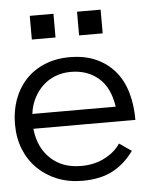

<svg xmlns="http://www.w3.org/2000/svg" viewBox="-51 -681 646 737"><g transform="rotate(-5 272.0 -313.0)"><path d="M66.9 -204.1Q74.2 -131.8 119.6 -88.9Q165 -45.9 237.8 -45.9Q289.1 -45.9 329.1 -66.9Q369.1 -87.9 389.2 -119.1L436 -86.9Q401.9 -39.1 354.5 -13.9Q307.1 11.2 237.8 11.2Q185.1 11.2 141.1 -6.3Q97.2 -23.9 65.2 -55.4Q33.2 -86.9 15.6 -130.4Q-2 -173.8 -2 -227.1Q-2 -278.8 13.9 -322.5Q29.8 -366.2 59.8 -398.2Q89.8 -430.2 132.8 -448Q175.8 -465.8 229 -465.8Q287.1 -465.8 330.6 -446.3Q374 -426.8 403.1 -392.3Q432.1 -357.9 446 -310.1Q460 -262.2 460 -204.1ZM389.2 -261.2Q377.9 -335.9 335 -372.6Q292 -409.2 229 -409.2Q196.8 -409.2 169.4 -398.7Q142.1 -388.2 121.1 -368.7Q100.1 -349.1 85.9 -321.5Q71.8 -293.9 67.9 -261.2ZM363.8 -545.9H272.9V-637.2H363.8ZM182.1 -545.9H90.8V-637.2H182.1Z"/></g></svg>

Font: Anonymous Pro
Style: Regular
Weight: 400
Monospace: yes
Designer: Mark Simonson
Version: Version 1.003